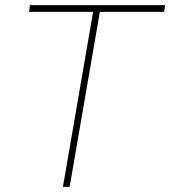

<svg xmlns="http://www.w3.org/2000/svg" viewBox="-20 -731 665 751"><path d="M93.8 -684.6 97.2 -710.9H625.5L622.1 -684.6H370.6L252.4 0H226.1L344.2 -684.6Z"/></svg>

Font: Mardoto Thin
Style: Italic
Weight: 250
Italic angle: -12°
Designer: Christian Robertson, Vahan Hovhannisyan
Foundry: Google
Version: Version 1.000